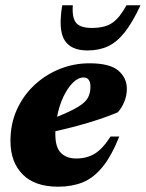

<svg xmlns="http://www.w3.org/2000/svg" viewBox="-20 -690 550 725"><path d="M430.5 -174.5Q400.5 -100 366.5 -58.8Q332.5 -17.5 291.8 -1.2Q251 15 199.5 15Q111.5 15 65.5 -31.5Q19.5 -78 19.5 -157.5Q19.5 -223.5 44.2 -277.2Q69 -331 111.2 -370Q153.5 -409 206.8 -430Q260 -451 317.5 -451Q394.5 -451 426.8 -423.5Q459 -396 459 -354.5Q459 -330 449.8 -306.8Q440.5 -283.5 425 -266Q376.5 -245.5 314.8 -227Q253 -208.5 189 -194.5Q189 -188.5 189 -182.5Q189 -133.5 210.2 -112.5Q231.5 -91.5 267.5 -91.5Q307.5 -91.5 337.5 -109.5Q367.5 -127.5 397.5 -174.5ZM295.5 -397.5Q275.5 -397.5 255.5 -378Q235.5 -358.5 219.5 -325Q203.5 -291.5 195.5 -249Q248 -270 275.2 -286.8Q302.5 -303.5 312 -321Q321.5 -338.5 321.5 -362Q321.5 -397.5 295.5 -397.5ZM327 -584.5Q376.5 -584.5 404.5 -604Q432.5 -623.5 457.5 -670H510.5Q480.5 -605.5 451 -568.2Q421.5 -531 387.8 -515.2Q354 -499.5 310.5 -499.5Q248 -499.5 223.8 -538.2Q199.5 -577 215 -670H255Q251.5 -624 267 -604.2Q282.5 -584.5 327 -584.5Z"/></svg>

Font: Newsreader 16pt ExtraBold
Style: Italic
Weight: 800
Italic angle: -17°
Designer: Hugues Gentile
Foundry: Production Type
Version: Version 1.003; ttfautohint (v1.8.3)